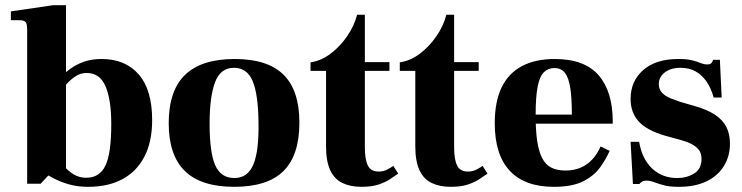

<svg xmlns="http://www.w3.org/2000/svg" viewBox="-20 -710 2869 742"><path d="M321 12Q288 12 261 6Q234 0 210.5 -10Q187 -20 165 -33L176 -144Q186 -127 199 -106Q212 -85 228.5 -66.5Q245 -48 266 -35.5Q287 -23 313 -23Q365 -23 387.5 -70Q410 -117 410 -231Q410 -324 388 -376Q366 -428 315 -428Q290 -428 270 -414Q250 -400 235 -382.5Q220 -365 211 -355L212 -409Q231 -429 253 -445Q275 -461 304.5 -471.5Q334 -482 373 -482Q464 -482 516 -422.5Q568 -363 568 -246Q568 -162 538 -104.5Q508 -47 453 -17.5Q398 12 321 12ZM85 0V-595Q85 -618 79 -625Q73 -632 53 -632H22V-666L186 -690H235V-32H167L137 0ZM206 -419V-432H247V-419Z M885 12Q757 12 694.5 -49Q632 -110 632 -234Q632 -360 695.5 -421Q759 -482 887 -482Q1014 -482 1075.5 -421.5Q1137 -361 1137 -236Q1137 -110 1075.5 -49Q1014 12 885 12ZM886 -22Q937 -22 959 -74Q981 -126 979 -236Q978 -345 956.5 -396.5Q935 -448 884 -448Q832 -448 811 -392Q790 -336 790 -232Q790 -122 811.5 -72Q833 -22 886 -22Z M1377 12Q1334 12 1303 -3Q1272 -18 1256 -52.5Q1240 -87 1240 -144V-436H1180V-469Q1221 -475 1257.5 -502.5Q1294 -530 1321.5 -570Q1349 -610 1360 -653H1390V-470H1485V-436H1390V-141Q1390 -94 1401.5 -70.5Q1413 -47 1443 -47Q1463 -47 1479 -56Q1495 -65 1500 -69L1519 -39Q1507 -31 1489.5 -19Q1472 -7 1445 2.5Q1418 12 1377 12Z M1722 12Q1679 12 1648 -3Q1617 -18 1601 -52.5Q1585 -87 1585 -144V-436H1525V-469Q1566 -475 1602.5 -502.5Q1639 -530 1666.5 -570Q1694 -610 1705 -653H1735V-470H1830V-436H1735V-141Q1735 -94 1746.5 -70.5Q1758 -47 1788 -47Q1808 -47 1824 -56Q1840 -65 1845 -69L1864 -39Q1852 -31 1834.5 -19Q1817 -7 1790 2.5Q1763 12 1722 12Z M2120 12Q2008 12 1950 -50Q1892 -112 1892 -234Q1892 -317 1918.5 -372Q1945 -427 1997 -454.5Q2049 -482 2124 -482Q2182 -482 2224.5 -466Q2267 -450 2294 -418.5Q2321 -387 2334.5 -342.5Q2348 -298 2348 -240V-232H1977V-267H2190Q2190 -330 2184 -369.5Q2178 -409 2163.5 -428Q2149 -447 2122 -447Q2099 -447 2082.5 -431.5Q2066 -416 2058 -376.5Q2050 -337 2050 -263Q2050 -206 2056 -165.5Q2062 -125 2075 -99.5Q2088 -74 2110 -62.5Q2132 -51 2165 -51Q2199 -51 2225 -62.5Q2251 -74 2270 -95Q2289 -116 2301 -144L2336 -127Q2322 -95 2299 -63Q2276 -31 2234 -9.5Q2192 12 2120 12Z M2603 12Q2566 12 2543.5 5.5Q2521 -1 2506.5 -6.5Q2492 -12 2477 -12Q2467 -12 2461 -8Q2455 -4 2451 1H2426L2417 -162H2450Q2461 -96 2500 -59Q2539 -22 2597 -22Q2634 -22 2662.5 -39.5Q2691 -57 2691 -96Q2691 -115 2683 -127.5Q2675 -140 2658.5 -150Q2642 -160 2614 -168L2549 -186Q2478 -207 2447.5 -241.5Q2417 -276 2417 -327Q2417 -397 2466 -439.5Q2515 -482 2601 -482Q2635 -482 2654.5 -477Q2674 -472 2687.5 -466.5Q2701 -461 2713 -461Q2725 -461 2729.5 -466.5Q2734 -472 2736 -479H2762L2769 -333H2738Q2728 -370 2710 -395.5Q2692 -421 2667.5 -434.5Q2643 -448 2610 -448Q2572 -448 2549 -430Q2526 -412 2526 -385Q2526 -364 2539.5 -350.5Q2553 -337 2573 -329.5Q2593 -322 2610 -316L2662 -301Q2712 -287 2742.5 -267Q2773 -247 2787 -219.5Q2801 -192 2801 -155Q2801 -107 2778 -69Q2755 -31 2711 -9.5Q2667 12 2603 12Z"/></svg>

Font: Frank Ruhl Libre ExtraBold
Style: Regular
Weight: 800
Designer: Yanek Iontef
Foundry: Fontef
Version: Version 6.003;gftools[0.9.30]